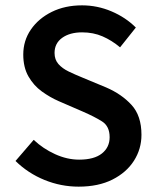

<svg xmlns="http://www.w3.org/2000/svg" viewBox="-20 -686 585 718"><path d="M274 12Q208 12 146.5 -13Q85 -38 38 -84L106 -163Q141 -130 186 -109.5Q231 -89 276 -89Q332 -89 361 -112Q390 -135 390 -173Q390 -214 361.5 -232Q333 -250 289 -269L199 -308Q167 -322 136.5 -344Q106 -366 86.5 -400Q67 -434 67 -482Q67 -534 95.5 -575.5Q124 -617 173.5 -641.5Q223 -666 287 -666Q344 -666 397 -643.5Q450 -621 488 -583L429 -509Q398 -535 363.5 -550Q329 -565 287 -565Q241 -565 212.5 -544.5Q184 -524 184 -488Q184 -463 198.5 -446.5Q213 -430 237 -418.5Q261 -407 288 -396L377 -359Q435 -334 472 -293.5Q509 -253 509 -182Q509 -129 481 -85Q453 -41 400.5 -14.5Q348 12 274 12Z"/></svg>

Font: Source Sans Pro SemiBold
Style: Regular
Weight: 600
Designer: Paul D. Hunt
Foundry: Adobe Systems Incorporated
Version: Version 2.045;hotconv 1.0.109;makeotfexe 2.5.65596